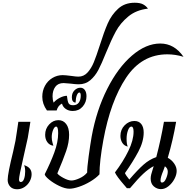

<svg xmlns="http://www.w3.org/2000/svg" viewBox="-20 -1375 1361 1403"><path d="M36 -61Q36 -105 76 -267L93 -346Q97 -371 103 -410.5Q109 -450 114 -485H202L196 -447Q187 -390 183 -368Q174 -323 149 -216Q119 -87 119 -64Q119 -45 132 -45Q148 -45 156 -68.5Q164 -92 164 -122Q164 -151 156 -168Q211 -152 211 -102Q211 -75 197 -49.5Q183 -24 158.5 -8Q134 8 105 8Q72 8 54 -12Q36 -32 36 -61Z M307 -102Q349 -185 377 -261Q405 -337 405 -402Q405 -450 390 -450Q378 -450 368 -425.5Q358 -401 358 -373Q358 -352 363.5 -333Q369 -314 370 -310Q342 -314 326 -336Q310 -358 310 -390Q310 -434 339 -465.5Q368 -497 407 -497Q442 -497 463.5 -469Q485 -441 485 -390Q485 -334 463.5 -271.5Q442 -209 399 -108Q408 -94 443 -75Q478 -56 502 -56Q525 -56 560.5 -72Q596 -88 617 -114Q616 -146 628 -234Q640 -322 650 -378Q685 -570 763.5 -725.5Q842 -881 944.5 -969Q1047 -1057 1151 -1057Q1254 -1057 1321 -960Q1261 -978 1203 -978Q1015 -978 901 -806.5Q787 -635 735 -350Q707 -197 707 -101Q681 -73 640 -48.5Q599 -24 557 -10Q515 4 488 4Q455 4 412.5 -16.5Q370 -37 338.5 -63Q307 -89 307 -102Z M1061 -1312Q975 -1302 917.5 -1254.5Q860 -1207 827 -1146.5Q794 -1086 754 -988Q722 -908 698.5 -863.5Q675 -819 640 -789Q605 -759 555 -759Q532 -759 495 -764Q457 -768 445 -768Q404 -768 384 -740.5Q364 -713 364 -671Q364 -646 372 -625Q389 -646 417.5 -660.5Q446 -675 469 -675Q473 -637 480.5 -621.5Q488 -606 514 -606Q542 -606 556 -625.5Q570 -645 570 -676Q570 -699 560 -699Q550 -699 542 -680.5Q534 -662 532 -625Q505 -628 505 -664Q505 -695 524 -714.5Q543 -734 567 -734Q588 -734 600 -717Q612 -700 612 -672Q612 -628 584 -596Q556 -564 512 -564Q482 -564 460.5 -579Q439 -594 433 -618Q404 -604 394 -568H323Q289 -615 289 -668Q289 -712 308.5 -748Q328 -784 362.5 -805Q397 -826 438 -826Q457 -826 503 -820Q535 -815 553 -815Q592 -815 619.5 -845Q647 -875 665.5 -920Q684 -965 709 -1043Q740 -1142 767.5 -1204.5Q795 -1267 843 -1311Q891 -1355 964 -1355Q1004 -1355 1026 -1343Q1048 -1331 1061 -1312Z M1271 -126Q1271 -98 1254.5 -67Q1238 -36 1211.5 -14.5Q1185 7 1156 7Q1127 7 1104 -13Q1081 -33 1081 -70Q1081 -84 1085 -100.5Q1089 -117 1097 -141L1103 -161Q1065 -141 1026.5 -105Q988 -69 930 0H907Q887 -24 890 -20Q831 -88 820 -115Q880 -194 918 -272Q956 -350 956 -413Q956 -450 940 -450Q925 -450 915 -422Q905 -394 905 -361Q905 -319 914 -304Q888 -309 874 -331Q860 -353 860 -382Q860 -428 891 -459.5Q922 -491 962 -491Q995 -491 1012.5 -468.5Q1030 -446 1030 -407Q1030 -340 990.5 -266Q951 -192 893 -110Q900 -93 925 -63Q985 -133 1028.5 -171.5Q1072 -210 1122 -227Q1156 -357 1178 -485H1267Q1244 -351 1206 -222Q1234 -207 1252.5 -180.5Q1271 -154 1271 -126ZM1206 -121Q1206 -145 1185 -160Q1182 -152 1179 -143.5Q1176 -135 1173 -127Q1164 -106 1158.5 -87.5Q1153 -69 1153 -57Q1153 -41 1164 -41Q1181 -41 1193.5 -70Q1206 -99 1206 -121Z"/></svg>

Font: Charmonman
Style: Bold
Weight: 700
Designer: Ekaluck Peanpanawate
Foundry: Cadson Demak Co.,Ltd.
Version: Version 1.000; ttfautohint (v1.6)